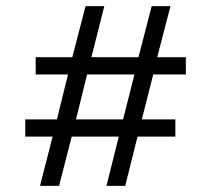

<svg xmlns="http://www.w3.org/2000/svg" viewBox="-20 -604 686 624"><path d="M110 0H172L213 -160H366L326 0H387L427 -160H550V-216H441L478 -362H584V-418H491L534 -584H473L430 -418H277L319 -584H258L215 -418H96V-362H201L165 -216H62V-160H151ZM227 -216 263 -362H417L380 -216Z"/></svg>

Font: Saira UNSAM SC
Style: Regular
Weight: 400
Designer: Hector Gatti with collaboration of the Omnibus-Type team
Foundry: Omnibus-Type
Version: Version 1.072;PS 001.072;hotconv 1.0.88;makeotf.lib2.5.64775